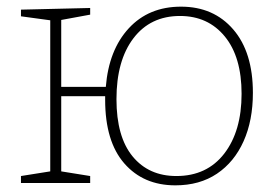

<svg xmlns="http://www.w3.org/2000/svg" viewBox="-20 -550 840 577"><path d="M43 0V-21L131 -35V-489L43 -501V-521L251 -526V-506L164 -490V-289H298Q307 -400 367 -465Q427 -530 524 -530Q622 -530 681 -461.5Q740 -393 740 -271Q740 -188 712 -125.5Q684 -63 632 -28Q580 7 507 7Q411 7 353.5 -59Q296 -125 296 -250Q296 -255 296 -261H164V-35L251 -21V0ZM521 -502Q432 -502 381 -435Q330 -368 330 -252Q330 -139 378.5 -80Q427 -21 510 -21Q602 -21 654 -88.5Q706 -156 706 -268Q706 -379 655.5 -440.5Q605 -502 521 -502Z"/></svg>

Font: Bitter ExtraLight
Style: Regular
Weight: 200
Designer: Sol Matas, and Bitter project Authors
Foundry: Sol Matas
Version: Version 2.001